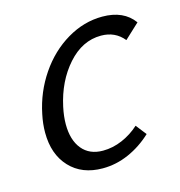

<svg xmlns="http://www.w3.org/2000/svg" viewBox="-74 -489 529 564"><g transform="rotate(-15 190.5 -207.5)"><path d="M35 -137Q35 -164 41 -192Q54 -256 90 -309Q126 -362 177.5 -392.5Q229 -423 285 -423Q350 -423 381 -380L336 -338Q310 -370 267 -370Q210 -370 166 -320.5Q122 -271 106 -197Q100 -169 100 -145Q100 -97 122.5 -69.5Q145 -42 186 -42Q216 -42 245 -54.5Q274 -67 297 -88L322 -56Q290 -26 251.5 -9Q213 8 172 8Q109 8 72 -31.5Q35 -71 35 -137Z"/></g></svg>

Font: LXGW Bright GB
Style: Italic
Weight: 400
Italic angle: -12°
Designer: Christian Thalmann (Catharsis Fonts)
Foundry: LXGW / Christian Thalmann (Catharsis Fonts) / Fontworks Inc.
Version: Version 5.510